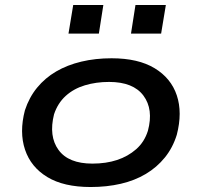

<svg xmlns="http://www.w3.org/2000/svg" viewBox="-20 -742 810 771"><path d="M344 9Q236 9 170 -31Q104 -71 80.5 -141Q57 -211 80 -299Q97 -351 129 -390Q161 -429 205.5 -455Q250 -481 306.5 -494.5Q363 -508 428 -508Q535 -508 601 -468Q667 -428 690 -359Q713 -290 690 -201Q674 -149 642 -109.5Q610 -70 565.5 -43.5Q521 -17 465 -4Q409 9 344 9ZM351 -85Q406 -85 450 -99.5Q494 -114 527 -143Q560 -172 574 -217Q597 -303 556 -358Q515 -413 418 -413Q366 -413 321 -399.5Q276 -386 244 -357Q212 -328 197 -283Q175 -195 215 -140Q255 -85 351 -85ZM506 -607 524 -722H646L627 -607ZM255 -607 274 -722H395L377 -607Z"/></svg>

Font: Nunito Sans 7pt Expanded SemiBold
Style: Italic
Weight: 600
Width: 7
Italic angle: -9°
Designer: Vernon Adams
Foundry: Vernon Adams
Version: Version 3.101;gftools[0.9.27]